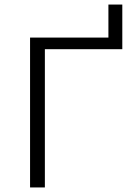

<svg xmlns="http://www.w3.org/2000/svg" viewBox="-20 -823 587 843"><path d="M517 -803V-607H177V0H112V-658H456V-803Z"/></svg>

Font: Ysabeau SC Semilight
Style: Regular
Weight: 300
Designer: Christian Thalmann (Catharsis Fonts)
Version: Version 0.003